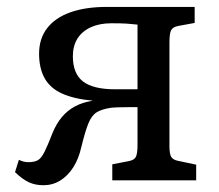

<svg xmlns="http://www.w3.org/2000/svg" viewBox="-20 -527 641 561"><path d="M106.9 14.2Q83 14.2 64.5 5.6Q45.9 -2.9 23.9 -23.9L35.2 -60.1Q43 -56.2 49.6 -54.7Q56.2 -53.2 63 -53.2Q80.1 -53.2 90.1 -58.6Q100.1 -64 109.6 -82.5Q119.1 -101.1 133.8 -139.2Q145 -166 160.9 -185.1Q176.8 -204.1 199 -216.1Q221.2 -228 247.1 -231.9L251 -232.9Q196.8 -237.8 161.9 -253.4Q127 -269 110.6 -298.1Q94.2 -327.1 94.2 -370.1Q94.2 -414.1 117.7 -444.6Q141.1 -475.1 185.5 -491Q230 -506.8 292 -506.8H548.8V-460L501 -451.2Q484.9 -448.2 480 -438.7Q475.1 -429.2 475.1 -402.8V-100.1Q475.1 -78.1 480 -69.1Q484.9 -60.1 500 -57.1L553.2 -45.9V0H308.1V-46.9L356 -56.2Q372.1 -59.1 377 -68.6Q381.8 -78.1 381.8 -104V-213.9Q372.1 -213.9 356 -213.9Q339.8 -213.9 325 -213.4Q310.1 -212.9 303.2 -211.9Q277.3 -208 262.7 -199Q248 -189.9 238.5 -167Q229 -144 217.8 -98.1Q210 -63 194.1 -38.1Q178.2 -13.2 156 0.5Q133.8 14.2 106.9 14.2ZM316.9 -266.1H381.8V-455.1Q365.7 -457 349.9 -458Q334 -459 305.2 -459Q271 -459 245.6 -447.5Q220.2 -436 206.5 -414.6Q192.9 -393.1 192.9 -362.8Q192.9 -312 222.4 -289.1Q252 -266.1 316.9 -266.1Z"/></svg>

Font: Literata
Style: Regular
Weight: 400
Designer: Latin by Veronika Burian and Jose Scaglione. Greek by Irene Vlachou. Cyrillic by Vera Evstafieva.
Foundry: TypeTogether
Version: Version 3.002